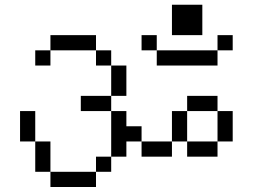

<svg xmlns="http://www.w3.org/2000/svg" viewBox="-20 -832 1040 790"><path d="M937.5 -625V-687.5H875V-625H625V-562.5H875V-625ZM187.5 -125V-62.5H375V-125ZM187.5 -125Q187.5 -125 187.5 -250H125Q125 -250 125 -125ZM375 -125H437.5V-187.5H375ZM437.5 -187.5H500V-250H562.5V-187.5H687.5V-250H562.5V-312.5H500V-375H437.5ZM125 -250Q125 -250 125 -375H62.5Q62.5 -375 62.5 -250ZM687.5 -250H750V-187.5H875V-250H750Q750 -250 750 -375H687.5Q687.5 -375 687.5 -250ZM875 -250H937.5Q937.5 -250 937.5 -375H875Q875 -375 875 -250ZM437.5 -375V-437.5H312.5V-375ZM750 -375H875V-437.5H750ZM437.5 -437.5H500Q500 -437.5 500 -562.5H437.5Q437.5 -562.5 437.5 -437.5ZM437.5 -562.5V-625H375V-562.5ZM187.5 -625H125V-562.5H187.5ZM187.5 -625H375V-687.5H187.5ZM625 -625V-687.5H562.5V-625ZM687.5 -812.5Q687.5 -812.5 687.5 -687.5H812.5Q812.5 -687.5 812.5 -812.5Z"/></svg>

Font: CalcUnifontExMono
Style: Regular
Weight: 500
Version: Version 15.0.06